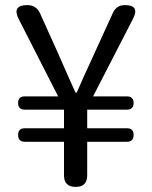

<svg xmlns="http://www.w3.org/2000/svg" viewBox="-20 -733 595 753"><path d="M277 0Q231 0 231 -45V-177H77Q51 -177 51 -204Q51 -230 77 -230H231V-303H77Q51 -303 51 -329Q51 -355 77 -355H208L54 -657Q25 -713 87 -713Q122 -713 137 -681L209 -521Q219 -499 238 -455Q263 -399 276 -370H281Q290 -390 307 -429Q335 -491 349 -521L423 -683Q437 -713 470 -713Q529 -713 502 -660L345 -355H478Q504 -355 504 -329Q504 -303 478 -303H322V-230H478Q504 -230 504 -204Q504 -177 478 -177H413H322V-45Q322 0 277 0Z"/></svg>

Font: GenSenRounded JP R
Style: Regular
Weight: 400
Version: Version 1.501;PS 1;hotconv 16.6.51;makeotf.lib2.5.65220